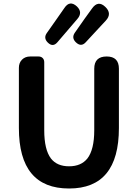

<svg xmlns="http://www.w3.org/2000/svg" viewBox="-20 -1064 787 1098"><path d="M375 14Q88 14 88 -332V-676Q88 -705 106 -723Q124 -741 153 -741H160H200Q215 -741 224 -732Q233 -723 233 -708V-319Q233 -209 271 -158Q306 -113 375 -113Q444 -113 480 -158Q519 -209 519 -319V-530V-671Q519 -741 590 -741Q660 -741 660 -671V-332Q660 14 375 14ZM253 -821Q228 -846 247 -874L304 -955L348 -1018Q379 -1065 420 -1027Q455 -993 422 -955L368 -892L308 -822Q282 -792 253 -821ZM413 -823Q388 -848 408 -877L464 -957L506 -1015Q541 -1065 583 -1024Q622 -986 585 -946L532 -889L470 -822Q443 -793 413 -823Z"/></svg>

Font: GenSenRounded2 TW B
Style: Regular
Weight: 700
Version: Version 2.000;PS 2;hotconv 16.6.51;makeotf.lib2.5.65220 DEVE